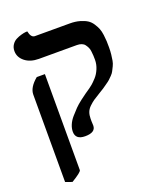

<svg xmlns="http://www.w3.org/2000/svg" viewBox="-144 -644 784 952"><g transform="rotate(-20 248.5 -168.0)"><path d="M71.8 221.2 37.1 209V-252Q37.1 -290 83 -328.1H126V178.2Q126 188.5 71.8 221.2ZM263.2 -42V-29.8Q264.2 -22.9 264.2 -6.8Q264.2 29.8 209 29.8Q158.2 29.8 158.2 -12.2Q158.2 -29.8 166 -48.3Q173.8 -66.9 189.2 -84.7Q204.6 -102.5 218.3 -116.5Q231.9 -130.4 252.9 -146.5L283.2 -168.9Q292 -175.3 308.1 -186Q314.9 -190.4 325 -199Q335 -207.5 349.6 -223.4Q364.3 -239.3 374 -262.5Q383.8 -285.6 383.8 -310.1Q383.8 -323.7 383.3 -332.3Q382.8 -340.8 381.3 -354Q379.9 -367.2 375.7 -375.7Q371.6 -384.3 365.5 -392.6Q359.4 -400.9 348.9 -405Q338.4 -409.2 324.2 -409.2H124Q79.1 -409.2 51 -431.6Q22.9 -454.1 22.9 -486.8Q22.9 -505.9 32.5 -520Q42 -534.2 55.7 -541Q69.3 -547.9 83.3 -551.8Q97.2 -555.7 106.4 -556.6L116.2 -557.1Q123.5 -522 144 -522H328.1Q356.9 -522 379.9 -515.4Q402.8 -508.8 417.5 -499.5Q432.1 -490.2 442.6 -474.1Q453.1 -458 458.5 -444.3Q463.9 -430.7 466.6 -409.9Q469.2 -389.2 469.7 -376.7Q470.2 -364.3 470.2 -344.2Q470.2 -324.2 468.3 -306.9Q466.3 -289.6 463.9 -275.6Q461.4 -261.7 455.1 -249L444.3 -227.5Q439.9 -218.3 430.2 -208.3Q420.4 -198.2 413.8 -192.1Q407.2 -186 393.6 -176.8L372.6 -162.1L348.1 -147Q324.2 -132.8 312.3 -124.5Q300.3 -116.2 287.1 -103.5Q273.9 -90.8 268.6 -76.2Q263.2 -61.5 263.2 -42Z"/></g></svg>

Font: Linux Libertine G
Style: Semibold
Weight: 600
Designer: Philipp H. Poll
Foundry: Philipp H. Poll
Version: Version 5.1.1